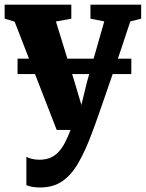

<svg xmlns="http://www.w3.org/2000/svg" viewBox="-22 -574 643 848"><path d="M155 254Q135.5 254 120.2 251.2Q105 248.5 94.5 243.5V118Q102 123.5 118 127.5Q134 131.5 152 131.5Q178.5 131.5 199 123.2Q219.5 115 235.5 98.2Q251.5 81.5 264.5 56.8Q277.5 32 289.5 0H228.5L42.5 -478.5L-1.5 -491.5V-553.5H293V-491.5L225 -479L307.5 -211.5L337.5 -110.5L362 -211.5L438.5 -479.5L377.5 -491.5V-553.5H601.5V-491.5L553.5 -479.5Q535 -423 513.2 -358Q491.5 -293 469.8 -230Q448 -167 429.8 -114.2Q411.5 -61.5 399.2 -27.2Q387 7 384.5 12.5Q356 89.5 325.2 143.5Q294.5 197.5 254 225.8Q213.5 254 155 254ZM558 -315V-247H55.5V-315Z"/></svg>

Font: Merriweather 24pt Black
Style: Regular
Weight: 900
Designer: Eben Sorkin
Foundry: Eben Sorkin
Version: Version 2.100